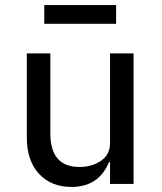

<svg xmlns="http://www.w3.org/2000/svg" viewBox="-20 -727 640 759"><path d="M155 -633V-707H439V-633ZM415 0V-86H411Q370 12 263 12Q182 12 134 -40Q86 -92 86 -184V-516H179V-200Q179 -67 294 -67Q344 -67 379.5 -91.5Q415 -116 415 -162V-516H508V0Z"/></svg>

Font: IBM Plex Mono Text
Style: Regular
Weight: 450
Designer: Mike Abbink, Paul van der Laan, Pieter van Rosmalen
Foundry: Bold Monday
Version: Version 2.000